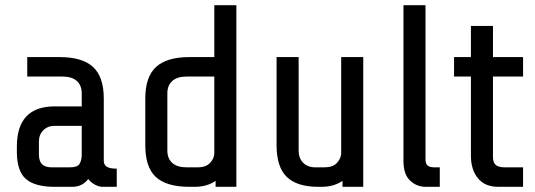

<svg xmlns="http://www.w3.org/2000/svg" viewBox="-20 -720 2061 740"><path d="M320 -30Q297 0 259 0H190Q114 0 79.5 -30.5Q45 -61 45 -135V-155Q45 -310 191 -310H295V-360Q295 -391 276 -408Q257 -425 220 -425H85V-500H210Q297 -500 338.5 -462Q380 -424 380 -340V-100Q380 -85 391.5 -77.5Q403 -70 430 -70V0H375Q362 0 346.5 -8Q331 -16 320 -30ZM295 -125V-235H190Q164 -235 147 -218Q130 -201 130 -175V-125Q130 -99 142 -87Q154 -75 180 -75H249Q279 -75 287 -89Q295 -103 295 -125Z M811 -23Q778 0 731 0H710Q622 0 581 -37.5Q540 -75 540 -160V-340Q540 -424 581.5 -462Q623 -500 710 -500H806V-700H891V0H811ZM806 -130V-425H700Q663 -425 644 -408Q625 -391 625 -360V-140Q625 -109 644 -92Q663 -75 700 -75H741Q774 -75 790 -92.5Q806 -110 806 -130Z M1300 -23Q1267 0 1220 0H1206Q1125 0 1085.5 -38Q1046 -76 1046 -160V-500H1131V-140Q1131 -110 1148.5 -92.5Q1166 -75 1196 -75H1230Q1262 -75 1277.5 -91Q1293 -107 1295 -127V-500H1380V0H1300Z M1535 -100V-700H1620V-105Q1620 -89 1628 -82Q1636 -75 1655 -75H1675V0H1620Q1586 0 1560.5 -24Q1535 -48 1535 -100Z M1795 -120V-425H1730V-500H1795V-620H1880V-500H1996V-425H1880V-115Q1880 -93 1891 -84Q1902 -75 1925 -75H1996V0H1900Q1849 0 1822 -33Q1795 -66 1795 -120Z"/></svg>

Font: Share Tech
Style: Regular
Weight: 400
Designer: Ralph du Carrois
Foundry: Carrois Type Design
Version: Version 1.100